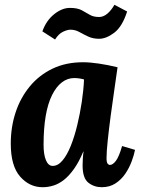

<svg xmlns="http://www.w3.org/2000/svg" viewBox="-20 -771 589 802"><path d="M327 -511Q355 -511 392.5 -505.5Q430 -500 471 -490Q466 -453 458 -399Q450 -345 442.5 -288.5Q435 -232 430 -184.5Q425 -137 425 -111Q425 -93 429.5 -87.5Q434 -82 439 -82Q451 -82 464 -99Q477 -116 490 -161L544 -145Q540 -124 530 -97Q520 -70 503.5 -45.5Q487 -21 462.5 -5Q438 11 405 11Q373 11 349 -8Q325 -27 325 -80Q325 -93 326 -109Q327 -125 329 -138H328Q310 -95 289.5 -66Q269 -37 247.5 -20Q226 -3 203.5 4Q181 11 158 11Q103 11 64 -33.5Q25 -78 25 -171Q25 -240 45 -301Q65 -362 104 -409.5Q143 -457 199 -484Q255 -511 327 -511ZM290 -445Q262 -445 238.5 -427Q215 -409 197.5 -374Q180 -339 171 -287Q162 -235 162 -166Q162 -125 172 -101.5Q182 -78 200 -78Q222 -78 241 -100.5Q260 -123 275.5 -161.5Q291 -200 302.5 -247.5Q314 -295 321.5 -344.5Q329 -394 331 -439Q326 -441 313.5 -443Q301 -445 290 -445ZM210 -606 157 -640Q173 -685 206 -711.5Q239 -738 272 -738Q303 -738 321 -728.5Q339 -719 354.5 -709.5Q370 -700 394 -700Q412 -700 428.5 -714Q445 -728 458 -751L511 -723Q491 -660 457.5 -634.5Q424 -609 394 -609Q368 -609 348 -618.5Q328 -628 311 -637.5Q294 -647 274 -647Q262 -647 243.5 -638.5Q225 -630 210 -606Z"/></svg>

Font: Lora
Style: Italic
Weight: 400
Italic angle: -3°
Designer: Olga Karpushina, Alexei Vanyashin (Cyrillic)
Foundry: Cyreal
Version: Version 3.008